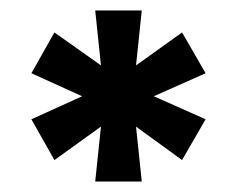

<svg xmlns="http://www.w3.org/2000/svg" viewBox="-20 -708 453 367"><path d="M162 -361 173 -466 84 -402 40 -480 137 -524 40 -568 84 -646 173 -583 162 -688H251L240 -583L328 -646L373 -568L274 -524L373 -480L328 -402L240 -466L251 -361Z"/></svg>

Font: Saira Condensed Black
Style: Regular
Weight: 900
Width: 3
Designer: Hector Gatti with collaboration of the Omnibus-Type team
Foundry: Omnibus-Type
Version: Version 1.101